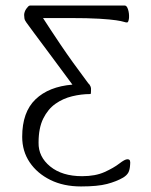

<svg xmlns="http://www.w3.org/2000/svg" viewBox="-20 -659 543 692"><path d="M272 13Q209 13 161.5 -10.5Q114 -34 87 -74Q60 -114 60 -166Q60 -255 108 -301Q156 -347 241 -354Q197 -414 161 -462Q125 -510 102.5 -540.5Q80 -571 75 -578Q69 -586 68 -593Q67 -600 67 -605Q67 -610 69 -616Q71 -622 74.5 -627Q78 -632 81.5 -635.5Q85 -639 88 -639H430Q437 -639 441.5 -625Q446 -611 445 -594Q443 -578 438 -578Q433 -578 425.5 -580.5Q418 -583 398 -586Q378 -589 338 -591.5Q298 -594 228 -594H135Q158 -558 198 -498.5Q238 -439 298 -359Q303 -355 306 -348Q309 -341 308 -331Q308 -325 307.5 -322.5Q307 -320 305 -320Q273 -320 240 -312Q207 -304 180 -285Q153 -266 136 -232Q119 -198 119 -145Q118 -94 161 -59Q204 -24 276 -24Q324 -24 357 -39Q390 -54 410 -69.5Q430 -85 439 -85Q447 -85 448.5 -79.5Q450 -74 449 -66Q448 -47 442.5 -37Q437 -27 424 -19Q400 -5 366 4Q332 13 272 13Z"/></svg>

Font: Briem Hand Thin
Style: Regular
Weight: 100
Designer: Gunnlaugur SE Briem, Eben Sorkin
Foundry: Sorkin Type Co.
Version: Version 1.003